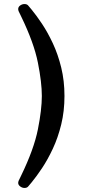

<svg xmlns="http://www.w3.org/2000/svg" viewBox="-20 -782 419 950"><path d="M120 140Q114 148 101 148Q90 148 80 140.5Q70 133 70 123Q70 119 72 113L85 86Q148 -44 167.5 -142Q187 -240 187 -307Q187 -374 167.5 -472Q148 -570 85 -700L72 -727Q70 -733 70 -737Q70 -748 80 -755Q90 -762 101 -762Q114 -762 120 -754L136 -735Q160 -706 188 -664Q216 -622 241.5 -567.5Q267 -513 283 -447.5Q299 -382 299 -307Q299 -232 283 -166.5Q267 -101 241.5 -46.5Q216 8 188 50Q160 92 136 121Z"/></svg>

Font: Marmelad
Style: Regular
Weight: 400
Designer: Manvel Shmavonyan
Foundry: Cyreal
Version: Version 1.110; ttfautohint (v1.8.4.7-5d5b)